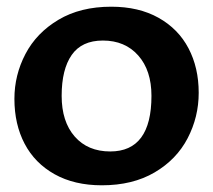

<svg xmlns="http://www.w3.org/2000/svg" viewBox="-20 -543 636 573"><path d="M23 -248Q23 -319 56 -382Q89 -445 154.5 -484Q220 -523 312 -523Q394 -523 453 -490Q512 -457 542.5 -399Q573 -341 573 -266Q573 -194 540 -130.5Q507 -67 441.5 -28.5Q376 10 284 10Q202 10 143 -23Q84 -56 53.5 -114Q23 -172 23 -248ZM432 -257Q432 -333 392.5 -377.5Q353 -422 287 -422Q224 -422 194 -379Q164 -336 164 -257Q164 -180 203 -135.5Q242 -91 309 -91Q432 -91 432 -257Z"/></svg>

Font: Enriqueta
Style: Bold
Weight: 700
Designer: Viviana Monsalve, Gustavo Ibarra
Foundry: 72Puntos
Version: Version 2.000